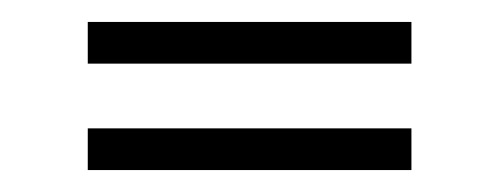

<svg xmlns="http://www.w3.org/2000/svg" viewBox="-20 -485 455 175"><path d="M60 -427V-465H355V-427ZM60 -330V-368H355V-330Z"/></svg>

Font: Big Shoulders Text SC Thin
Style: Regular
Weight: 100
Designer: Patric King
Foundry: XO Type Co
Version: Version 2.002